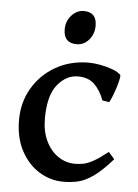

<svg xmlns="http://www.w3.org/2000/svg" viewBox="-51 -713 551 768"><g transform="rotate(5 224.5 -329.0)"><path d="M231.9 14.6Q180.7 14.6 135.5 -12.9Q90.3 -40.5 62.3 -92.5Q34.2 -144.5 34.2 -216.8Q34.2 -287.1 67.6 -344.2Q101.1 -401.4 159.7 -435.1Q218.3 -468.8 293 -468.8Q314.5 -468.8 340.3 -463.9Q366.2 -459 388.9 -450.4Q411.6 -441.9 422.4 -430.2Q423.3 -424.3 419.9 -408.9Q416.5 -393.6 410.4 -375Q404.3 -356.4 397.9 -340.8Q391.6 -325.2 387.2 -318.4L359.4 -323.2Q346.2 -360.8 321.5 -385.5Q296.9 -410.2 253.9 -410.2Q208 -410.2 172.6 -367.7Q137.2 -325.2 136.7 -231.9Q136.7 -179.2 155.3 -140.9Q173.8 -102.5 204.6 -81.8Q235.4 -61 272 -61Q290.5 -61 307.1 -64.5Q323.7 -67.9 346.2 -80.3Q368.7 -92.8 403.3 -120.1L427.2 -92.8Q384.8 -44.4 352.3 -21.5Q319.8 1.5 291.3 8.1Q262.7 14.6 231.9 14.6ZM237.3 -538.1Q184.6 -538.1 184.6 -593.3Q184.6 -626.5 205.8 -649.7Q227.1 -672.9 254.4 -672.9Q306.6 -672.9 306.6 -618.2Q306.6 -585 286.4 -561.5Q266.1 -538.1 237.3 -538.1Z"/></g></svg>

Font: David Libre Medium
Style: Regular
Weight: 500
Designer: Ismar David, J. Victor Gaultney, Annie Olsen and Meir Sadan
Foundry: Monotype Imaging Inc. & SIL International
Version: Version 1.100; ttfautohint (v1.8.4.7-5d5b)